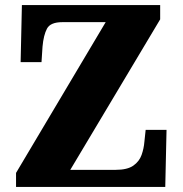

<svg xmlns="http://www.w3.org/2000/svg" viewBox="-20 -734 717 754"><path d="M43 0V-55L395 -647H225Q178 -647 164.5 -621.5Q151 -596 147 -551L143 -490H61L66 -714H609V-658L256 -67H434Q480 -67 503.5 -83.5Q527 -100 536 -125.5Q545 -151 547 -177L552 -224H634L629 0Z"/></svg>

Font: Noto Serif Hebrew SemiCondensed Black
Style: Regular
Weight: 900
Width: 4
Designer: Monotype Design Team
Foundry: Monotype Imaging Inc.
Version: Version 2.004; ttfautohint (v1.8.4.7-5d5b)